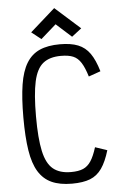

<svg xmlns="http://www.w3.org/2000/svg" viewBox="-66 -1076 732 1136"><g transform="rotate(-5 300.0 -508.0)"><path d="M315 14Q243 14 194.5 -8Q146 -30 116.5 -78Q87 -126 74.5 -205.5Q62 -285 62 -401Q62 -517 74.5 -596Q87 -675 116.5 -723Q146 -771 194.5 -792.5Q243 -814 315 -814Q380 -814 422.5 -797Q465 -780 492.5 -741Q520 -702 540 -634L469 -609Q453 -662 434 -692Q415 -722 387.5 -733.5Q360 -745 315 -745Q248 -745 209 -714Q170 -683 153.5 -608Q137 -533 137 -401Q137 -270 153.5 -194.5Q170 -119 209 -87Q248 -55 315 -55Q360 -55 387.5 -67Q415 -79 434 -108Q453 -137 469 -189L540 -165Q520 -98 492.5 -58.5Q465 -19 423 -2.5Q381 14 315 14ZM391 -852 300 -934 209 -854 152 -899 300 -1030 449 -897Z"/></g></svg>

Font: Victor Mono
Style: Regular
Weight: 400
Monospace: yes
Designer: Rune Bjørnerås
Version: Version 1.561;gftools[0.9.30]